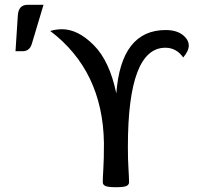

<svg xmlns="http://www.w3.org/2000/svg" viewBox="-20 -782 841 810"><path d="M75.2 -565.9H45.4L55.2 -716.8Q58.1 -761.7 96.2 -761.7H163.6L114.3 -597.2Q105 -565.9 75.2 -565.9ZM469.2 7.8Q435.1 7.8 424.3 2.4Q413.6 -2.9 413.6 -12.7Q413.6 -33.2 416 -70.3Q418.5 -107.4 418.5 -179.2Q413.6 -483.4 191.9 -651.4Q217.3 -658.7 241.7 -658.7Q308.6 -658.7 375.5 -591.6Q442.4 -524.4 470.7 -387.7Q490.7 -655.3 679.2 -655.3Q737.8 -655.3 765.1 -620.6Q776.4 -606.4 776.4 -589.8Q776.4 -566.9 752.9 -539.6Q724.1 -580.6 677.7 -580.6Q519.5 -580.6 519.5 -163.1Q519.5 -107.4 522 -70.3Q524.4 -33.2 524.4 -12.7Q524.4 -2.9 513.9 2.4Q503.4 7.8 469.2 7.8Z"/></svg>

Font: Bainsley
Style: Regular
Weight: 400
Designer: Paul James MIller
Foundry: High-Logic / Made with FontCreator
Version: Version 1.411;March 28, 2021;FontCreator 13.0.0.2683 64-bit